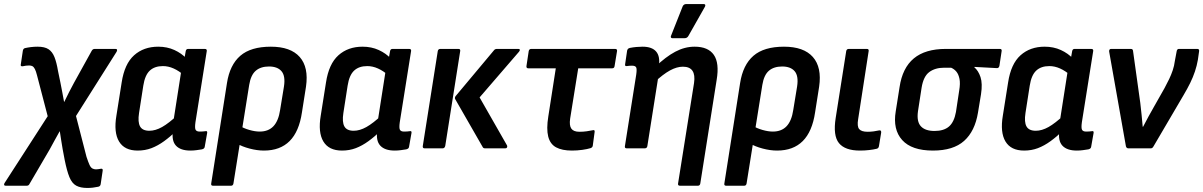

<svg xmlns="http://www.w3.org/2000/svg" viewBox="-67 -734 5953 950"><path d="M365 196Q331 196 310 184.5Q289 173 276.5 142.5Q264 112 253 57L243 4Q239 -16 236 -38.5Q233 -61 229 -84H228Q215 -61 203.5 -40Q192 -19 179 5L79 176Q75 185 65 185H-39Q-45 185 -46.5 181Q-48 177 -44 171L169 -159L116 -362Q111 -382 105.5 -392.5Q100 -403 93.5 -406.5Q87 -410 77 -410Q69 -410 61.5 -409Q54 -408 45 -406Q33 -405 36 -416L46 -483Q48 -494 57 -496Q70 -499 86 -501Q102 -503 119 -503Q154 -503 173 -490.5Q192 -478 202.5 -451.5Q213 -425 220 -383L232 -325Q237 -302 241 -278.5Q245 -255 250 -230H251Q263 -255 275 -278.5Q287 -302 299 -324L387 -483Q392 -492 402 -492H504Q517 -492 510 -478L309 -160L361 42Q370 69 376 82Q382 95 390 99.5Q398 104 408 104Q414 104 419.5 103Q425 102 432 101Q443 99 441 111L431 178Q429 188 419 190Q405 193 392 194.5Q379 196 365 196Z M614 11Q549 11 522 -34Q495 -79 509 -162L535 -326Q549 -418 596.5 -460.5Q644 -503 716 -503Q760 -503 796 -486.5Q832 -470 856 -444L844 -361Q819 -383 792.5 -395Q766 -407 739 -407Q698 -407 674 -384.5Q650 -362 642 -310L621 -175Q614 -130 626 -108.5Q638 -87 672 -87Q702 -87 735 -105.5Q768 -124 813 -166L808 -89Q776 -58 745 -35.5Q714 -13 682.5 -1Q651 11 614 11ZM875 11Q826 11 803.5 -13.5Q781 -38 789 -89L792 -111L791 -134L833 -403L844 -436L852 -481Q854 -492 864 -492H946Q958 -492 956 -481L900 -129Q896 -100 901 -91.5Q906 -83 921 -83Q929 -83 936.5 -83.5Q944 -84 950 -85Q960 -87 958 -76L946 -8Q945 2 932 5Q919 7 905 9Q891 11 875 11Z M987 185Q976 185 978 174L1056 -323Q1070 -413 1122 -458Q1174 -503 1273 -503Q1371 -503 1416 -452Q1461 -401 1447 -305L1427 -178Q1413 -83 1366 -36Q1319 11 1239 11Q1205 11 1167.5 1Q1130 -9 1105 -24L1118 -112Q1139 -99 1167 -91Q1195 -83 1218 -83Q1261 -83 1286 -109.5Q1311 -136 1319 -190L1338 -306Q1346 -358 1326 -381.5Q1306 -405 1264 -405Q1223 -405 1198.5 -384Q1174 -363 1166 -314L1088 174Q1086 185 1076 185Z M1625 11Q1560 11 1533 -34Q1506 -79 1520 -162L1546 -326Q1560 -418 1607.5 -460.5Q1655 -503 1727 -503Q1771 -503 1807 -486.5Q1843 -470 1867 -444L1855 -361Q1830 -383 1803.5 -395Q1777 -407 1750 -407Q1709 -407 1685 -384.5Q1661 -362 1653 -310L1632 -175Q1625 -130 1637 -108.5Q1649 -87 1683 -87Q1713 -87 1746 -105.5Q1779 -124 1824 -166L1819 -89Q1787 -58 1756 -35.5Q1725 -13 1693.5 -1Q1662 11 1625 11ZM1886 11Q1837 11 1814.5 -13.5Q1792 -38 1800 -89L1803 -111L1802 -134L1844 -403L1855 -436L1863 -481Q1865 -492 1875 -492H1957Q1969 -492 1967 -481L1911 -129Q1907 -100 1912 -91.5Q1917 -83 1932 -83Q1940 -83 1947.5 -83.5Q1955 -84 1961 -85Q1971 -87 1969 -76L1957 -8Q1956 2 1943 5Q1930 7 1916 9Q1902 11 1886 11Z M2333 0Q2324 0 2321 -7L2185 -244Q2182 -250 2187 -258L2377 -485Q2382 -492 2392 -492H2498Q2504 -492 2505 -488Q2506 -484 2501 -478L2306 -252L2442 -14Q2444 -8 2441.5 -4Q2439 0 2433 0ZM2034 0Q2023 0 2025 -12L2099 -481Q2101 -492 2112 -492H2201Q2212 -492 2210 -481L2136 -12Q2133 0 2123 0Z M2763 11Q2714 11 2684.5 -5Q2655 -21 2645.5 -58.5Q2636 -96 2646 -158L2683 -396H2547Q2536 -396 2538 -408L2549 -481Q2551 -492 2562 -492H2976Q2988 -492 2986 -481L2974 -408Q2973 -396 2962 -396H2794L2754 -147Q2749 -113 2760 -97.5Q2771 -82 2800 -82Q2819 -82 2836.5 -84.5Q2854 -87 2868 -90Q2877 -92 2875 -80L2866 -13Q2865 -8 2862.5 -5.5Q2860 -3 2855 -1Q2839 4 2814 7.5Q2789 11 2763 11Z M3298 185Q3286 185 3288 174L3367 -323Q3379 -404 3312 -404Q3282 -404 3248 -385.5Q3214 -367 3170 -326L3175 -403Q3227 -453 3274 -478Q3321 -503 3370 -503Q3437 -503 3465 -462.5Q3493 -422 3479 -339L3398 174Q3396 185 3386 185ZM3034 0Q3023 0 3025 -11L3081 -365Q3085 -393 3080.5 -401Q3076 -409 3060 -409Q3053 -409 3047 -408.5Q3041 -408 3034 -407Q3024 -406 3026 -416L3036 -484Q3038 -490 3040.5 -492.5Q3043 -495 3050 -497Q3065 -500 3081.5 -501.5Q3098 -503 3112 -503Q3159 -503 3179.5 -479Q3200 -455 3193 -408L3190 -387L3191 -359L3136 -11Q3134 0 3123 0ZM3259 -545Q3254 -545 3252.5 -549.5Q3251 -554 3254 -559L3311 -703Q3314 -709 3318.5 -711.5Q3323 -714 3330 -714H3415Q3421 -714 3422.5 -709.5Q3424 -705 3420 -699L3339 -556Q3333 -545 3320 -545Z M3526 185Q3515 185 3517 174L3595 -323Q3609 -413 3661 -458Q3713 -503 3812 -503Q3910 -503 3955 -452Q4000 -401 3986 -305L3966 -178Q3952 -83 3905 -36Q3858 11 3778 11Q3744 11 3706.5 1Q3669 -9 3644 -24L3657 -112Q3678 -99 3706 -91Q3734 -83 3757 -83Q3800 -83 3825 -109.5Q3850 -136 3858 -190L3877 -306Q3885 -358 3865 -381.5Q3845 -405 3803 -405Q3762 -405 3737.5 -384Q3713 -363 3705 -314L3627 174Q3625 185 3615 185Z M4188 11Q4114 11 4084 -26Q4054 -63 4068 -151L4120 -481Q4122 -492 4133 -492H4222Q4233 -492 4231 -481L4179 -144Q4173 -109 4184 -95.5Q4195 -82 4226 -82Q4241 -82 4256 -84Q4271 -86 4284 -89Q4294 -90 4293 -78L4282 -11Q4280 0 4271 2Q4255 6 4233 8.5Q4211 11 4188 11Z M4549 11Q4444 11 4397 -41Q4350 -93 4365 -183L4384 -303Q4398 -398 4454.5 -445Q4511 -492 4613 -492H4880Q4891 -492 4889 -481L4878 -408Q4875 -396 4865 -397L4754 -403V-401Q4774 -384 4784.5 -352.5Q4795 -321 4787 -268L4772 -177Q4757 -85 4703.5 -37Q4650 11 4549 11ZM4557 -86Q4603 -86 4628.5 -108Q4654 -130 4663 -180L4679 -286Q4685 -321 4680.5 -343.5Q4676 -366 4665.5 -379Q4655 -392 4639 -399H4605Q4560 -399 4531 -377.5Q4502 -356 4493 -300L4475 -183Q4468 -132 4489.5 -109Q4511 -86 4557 -86Z M5000 11Q4935 11 4908 -34Q4881 -79 4895 -162L4921 -326Q4935 -418 4982.5 -460.5Q5030 -503 5102 -503Q5146 -503 5182 -486.5Q5218 -470 5242 -444L5230 -361Q5205 -383 5178.5 -395Q5152 -407 5125 -407Q5084 -407 5060 -384.5Q5036 -362 5028 -310L5007 -175Q5000 -130 5012 -108.5Q5024 -87 5058 -87Q5088 -87 5121 -105.5Q5154 -124 5199 -166L5194 -89Q5162 -58 5131 -35.5Q5100 -13 5068.5 -1Q5037 11 5000 11ZM5261 11Q5212 11 5189.5 -13.5Q5167 -38 5175 -89L5178 -111L5177 -134L5219 -403L5230 -436L5238 -481Q5240 -492 5250 -492H5332Q5344 -492 5342 -481L5286 -129Q5282 -100 5287 -91.5Q5292 -83 5307 -83Q5315 -83 5322.5 -83.5Q5330 -84 5336 -85Q5346 -87 5344 -76L5332 -8Q5331 2 5318 5Q5305 7 5291 9Q5277 11 5261 11Z M5516 0Q5507 0 5504 -10L5421 -479Q5420 -492 5431 -492H5528Q5538 -492 5539 -483L5575 -225Q5579 -195 5581.5 -166Q5584 -137 5587 -107H5589Q5602 -133 5616 -158Q5630 -183 5644 -208L5695 -298Q5708 -322 5718 -343Q5728 -364 5735.5 -386Q5743 -408 5746 -432L5755 -480Q5757 -492 5766 -492H5857Q5868 -492 5866 -480L5860 -438Q5855 -409 5845.5 -380.5Q5836 -352 5822 -323.5Q5808 -295 5789 -263L5640 -9Q5635 0 5627 0Z"/></svg>

Font: Sofia Sans Semi Condensed
Style: Bold Italic
Weight: 700
Italic angle: -9°
Version: Version 4.100